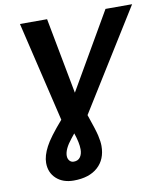

<svg xmlns="http://www.w3.org/2000/svg" viewBox="-96 -766 902 1052"><g transform="rotate(-10 355.5 -240.0)"><path d="M219 -132 87 -688H238L318 -265L563 -688H711L365 -132Q396 -43 403 -12Q411 23 411 47Q411 122 363 165Q315 208 229 208Q169 208 132.5 174.5Q96 141 96 87Q96 47 122 -2Q145 -47 219 -132ZM247 106Q271 106 283 89Q295 72 295 46Q295 9 276 -46L256 -21Q214 31 214 68Q214 84 223 95Q232 106 247 106Z"/></g></svg>

Font: Libra Sans
Style: Bold Italic
Weight: 700
Italic angle: -12°
Foundry: Context Ltd
Version: Version 1.002